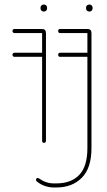

<svg xmlns="http://www.w3.org/2000/svg" viewBox="-20 -631 474 848"><path d="M44 -485Q40 -485 37.5 -487.5Q35 -490 35 -494Q35 -498 37.5 -500.5Q40 -503 44 -503H165Q183 -503 183 -485V-9Q183 -5 180.5 -2.5Q178 0 174 0Q170 0 168 -2.5Q166 -5 166 -9V-485ZM44 -380Q40 -380 37.5 -382.5Q35 -385 35 -389Q35 -393 37.5 -395.5Q40 -398 44 -398H174Q178 -398 180.5 -395.5Q183 -393 183 -389Q183 -385 180.5 -382.5Q178 -380 174 -380ZM159 -597Q159 -603 163 -607Q167 -611 174 -611Q180 -611 184 -607Q188 -603 188 -597V-594Q188 -588 184 -584Q180 -580 174 -580Q167 -580 163 -584Q159 -588 159 -594ZM245 -485Q241 -485 239 -487.5Q237 -490 237 -494Q237 -498 239 -500.5Q241 -503 245 -503H366Q384 -503 384 -485V23Q384 111 341.5 154Q299 197 229 197H217Q198 197 178.5 190.5Q159 184 142 170Q139 167 139 164Q139 160 141 157.5Q143 155 147 155Q148 155 152 157Q183 179 217 179H229Q294 179 330 141.5Q366 104 366 23V-485ZM245 -380Q241 -380 239 -382.5Q237 -385 237 -389Q237 -393 239 -395.5Q241 -398 245 -398H375Q379 -398 381.5 -395.5Q384 -393 384 -389Q384 -385 381.5 -382.5Q379 -380 375 -380ZM360 -597Q360 -603 364 -607Q368 -611 375 -611Q381 -611 385 -607Q389 -603 389 -597V-594Q389 -588 385 -584Q381 -580 375 -580Q368 -580 364 -584Q360 -588 360 -594Z"/></svg>

Font: Libertine-Super Thin
Style: Regular
Weight: 100
Designer: Bastien Sozeau
Foundry: NBR — Bastien Sozeau
Version: Version 2.003;gftools[0.9.33]